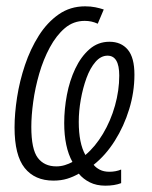

<svg xmlns="http://www.w3.org/2000/svg" viewBox="-20 -561 479 607"><path d="M313 26Q285 26 264 15.5Q243 5 229 -12Q212 -2 192.5 4Q173 10 149 10Q90 10 58 -30Q26 -70 26 -158Q26 -202 34 -253.5Q42 -305 59 -355.5Q76 -406 102.5 -448Q129 -490 165.5 -515.5Q202 -541 249 -541Q267 -541 281.5 -538Q296 -535 308 -531L289 -486Q270 -495 248 -495Q212 -495 185 -472Q158 -449 137.5 -411Q117 -373 104 -328Q91 -283 85 -239Q79 -195 79 -160Q79 -89 99.5 -62Q120 -35 158 -35Q172 -35 185 -39Q198 -43 209 -49Q183 -96 183 -172Q183 -216 191.5 -261Q200 -306 218 -344Q236 -382 263 -405.5Q290 -429 326 -429Q363 -429 384 -404Q405 -379 405 -325Q405 -270 388.5 -216Q372 -162 343 -116Q314 -70 276 -40Q283 -31 295.5 -24.5Q308 -18 326 -18Q346 -18 363 -25V18Q342 26 313 26ZM250 -71Q281 -97 305.5 -138Q330 -179 343.5 -227Q357 -275 357 -322Q357 -385 320 -385Q299 -385 282 -365.5Q265 -346 253.5 -314.5Q242 -283 235.5 -246.5Q229 -210 229 -176Q229 -108 250 -71Z"/></svg>

Font: Noto Sans ExtraCondensed Light
Style: Italic
Weight: 300
Width: 2
Italic angle: -12°
Designer: Monotype Design Team
Foundry: Monotype Imaging Inc.
Version: Version 2.013; ttfautohint (v1.8.4.7-5d5b)